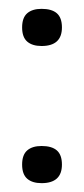

<svg xmlns="http://www.w3.org/2000/svg" viewBox="-20 -458 189 434"><path d="M74 -44Q53 -44 41.5 -54Q30 -64 30 -86Q30 -108 41.5 -118Q53 -128 74 -128Q97 -128 108.5 -118Q120 -108 120 -86Q120 -44 74 -44ZM74 -354Q53 -354 41.5 -364Q30 -374 30 -396Q30 -418 41.5 -428Q53 -438 74 -438Q97 -438 108.5 -428Q120 -418 120 -396Q120 -354 74 -354Z"/></svg>

Font: Bricolage Grotesque ExtraLight
Style: Regular
Weight: 250
Designer: Mathieu Triay
Foundry: Atelier Triay
Version: Version 1.000;gftools[0.9.30]